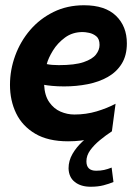

<svg xmlns="http://www.w3.org/2000/svg" viewBox="-20 -528 528 731"><path d="M239 10Q163 10 114 -19Q65 -48 41.5 -96.5Q18 -145 18 -205Q18 -262 38 -316.5Q58 -371 95 -414Q132 -457 184 -482.5Q236 -508 300 -508Q380 -508 421.5 -468Q463 -428 463 -363Q463 -317 443.5 -285.5Q424 -254 390.5 -235Q357 -216 314 -207.5Q271 -199 224 -199Q199 -199 178.5 -201Q158 -203 148 -205Q150 -164 167.5 -139Q185 -114 210.5 -103Q236 -92 263 -92Q308 -92 348 -104Q388 -116 420 -133L406 -28Q375 -12 332.5 -1Q290 10 239 10ZM204 -280Q265 -280 298.5 -291.5Q332 -303 345.5 -320.5Q359 -338 359 -357Q359 -380 346.5 -390Q334 -400 319 -403Q304 -406 295 -406Q256 -406 227.5 -385Q199 -364 181.5 -335.5Q164 -307 158 -284Q167 -282 178.5 -281Q190 -280 204 -280ZM344 -28H406Q383 -13 360.5 5.5Q338 24 323.5 44Q309 64 309 86Q309 122 346 122Q363 122 376.5 119Q390 116 405 110L412 165Q395 172 374 177.5Q353 183 325 183Q288 183 265 165Q242 147 241 113Q241 84 256 58Q271 32 295 10Q319 -12 344 -28Z"/></svg>

Font: Cabin VF Beta
Style: Italic
Weight: 400
Italic angle: -7°
Designer: Pablo Impallari
Foundry: Pablo Impallari. http://www.impallari.com Igino Marini. http://www.ikern.com
Version: Version 2.300